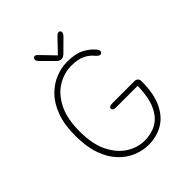

<svg xmlns="http://www.w3.org/2000/svg" viewBox="-214 -905 1047 1047"><g transform="rotate(-45 309.5 -381.0)"><path d="M326 10.5Q280.5 10.5 236.2 -7.5Q192 -25.5 155.8 -63.8Q119.5 -102 98 -162.5Q76.5 -223 76.5 -307.5Q76.5 -392.5 98.8 -452.8Q121 -513 158.2 -551Q195.5 -589 240.5 -607Q285.5 -625 331 -625Q392 -625 429 -606.2Q466 -587.5 490 -559.5Q495.5 -553 498 -547.8Q500.5 -542.5 500.5 -537.5Q500.5 -531 495.8 -527.2Q491 -523.5 486 -523.5Q480.5 -523.5 474.2 -528Q468 -532.5 461 -540.5Q441 -565 411.2 -579.2Q381.5 -593.5 331 -593.5Q276 -593.5 225.2 -563.2Q174.5 -533 142.2 -469.8Q110 -406.5 110 -307.5Q110 -208.5 142.2 -145Q174.5 -81.5 224 -51.2Q273.5 -21 326 -21Q379 -21 419.8 -44.5Q460.5 -68 484.2 -120.5Q508 -173 510 -260H345Q331 -260 324.8 -263.8Q318.5 -267.5 318.5 -275Q318.5 -282.5 324.8 -286.5Q331 -290.5 345 -290.5H514Q528 -290.5 535.2 -283.2Q542.5 -276 542.5 -262Q542.5 -166.5 513.8 -106.2Q485 -46 436 -17.8Q387 10.5 326 10.5ZM414 -736.5 348.5 -671.5Q340.5 -663.5 333.8 -660Q327 -656.5 319 -656.5Q311 -656.5 304.2 -660Q297.5 -663.5 289.5 -671.5L224.5 -736.5Q214 -747 214 -758Q214 -764 217.5 -768Q221 -772 226.5 -772Q233.5 -772 238 -768.5Q242.5 -765 250 -757L319.5 -685L388 -756.5Q395.5 -764.5 400.2 -768.2Q405 -772 411.5 -772Q418 -772 421.8 -768.2Q425.5 -764.5 425.5 -759Q425.5 -754.5 422.8 -748.8Q420 -743 414 -736.5Z"/></g></svg>

Font: Sono Monospace ExtraLight
Style: Regular
Weight: 250
Version: Version 2.112